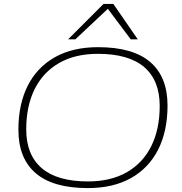

<svg xmlns="http://www.w3.org/2000/svg" viewBox="-20 -951 928 981"><path d="M429 10Q251 10 162.5 -66Q74 -142 74 -288Q74 -419 122 -513.5Q170 -608 261 -659Q352 -710 481 -710Q659 -710 747.5 -634Q836 -558 836 -412Q836 -281 788 -186.5Q740 -92 649 -41Q558 10 429 10ZM430 -24Q546 -24 628 -71Q710 -118 753 -204.5Q796 -291 796 -410Q796 -540 717 -608Q638 -676 480 -676Q364 -676 282 -629Q200 -582 157 -495.5Q114 -409 114 -290Q114 -160 193 -92Q272 -24 430 -24ZM328 -750 509 -931H559L684 -750H648L531 -906L365 -750Z"/></svg>

Font: Georama Extended ExtraLight
Style: Italic
Weight: 200
Width: 7
Italic angle: -9°
Designer: Jean-Baptiste Levee
Foundry: Production Type
Version: Version 1.000